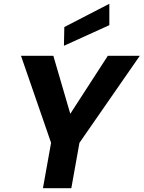

<svg xmlns="http://www.w3.org/2000/svg" viewBox="-20 -995 759 1015"><path d="M207 0 250 -240 91 -700H262L359 -368L337 -371L550 -700H719L400 -240L357 0ZM318 -753 320 -852 558 -975V-862Z"/></svg>

Font: DM Sans 16pt Black
Style: Italic
Weight: 900
Italic angle: -10°
Version: Version 4.004;gftools[0.9.30]